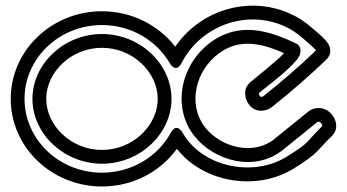

<svg xmlns="http://www.w3.org/2000/svg" viewBox="-20 -651 1257 696"><path d="M97.6 -292.6C97.6 -165.7 211.9 -57.5 349.6 -57.5C487.4 -57.5 601.7 -165.7 601.7 -292.6C601.7 -419.5 487.4 -527.7 349.6 -527.7C211.9 -527.7 97.6 -419.5 97.6 -292.6ZM147.6 -292.6C147.6 -388.7 237.1 -477.7 349.6 -477.7C462.2 -477.7 551.7 -388.7 551.7 -292.6C551.7 -196.5 462.2 -107.5 349.6 -107.5C237.1 -107.5 147.6 -196.5 147.6 -292.6ZM68.9 -292.6C68.9 -439.3 193.9 -560.2 349.6 -560.2C455.3 -560.2 547.1 -504.4 595 -422.6C595 -422.6 616.7 -381.1 638.8 -423.8C663.1 -471 701.3 -512.4 751.5 -541.4C861.6 -605 994.7 -588.5 1079.5 -511C1094.4 -497.4 1118.2 -478.5 1125.3 -468.1C1063.5 -408.9 1000.8 -355 934.8 -302.3C930.2 -298.6 924.1 -300 922.8 -301.6C917.4 -308.5 918.9 -313.8 919.1 -314.1C942.3 -334.6 1045.4 -408 1066 -450.2C1069.2 -457 1075.8 -482.9 1053 -493.6C972.4 -531.8 867.9 -571.1 767.8 -513.3C648.5 -444.4 603.6 -293.6 667.1 -183.6C672.5 -174.2 678.8 -165.1 685.6 -156.6C756.9 -67.9 903.6 -25.3 1006.1 -108.2L1128.7 -207.4C1132.4 -210.4 1135.9 -211.8 1142.3 -206.4C1146.4 -203.1 1148.3 -196.8 1148.1 -194C1082.4 -129 1105.7 -136.7 1018.4 -82.5C899.5 -8.5 715 -43.2 642.2 -169.3C642.2 -169.3 621.4 -210.2 598.6 -168.9C551.8 -83.7 458 -25 349.6 -25C193.9 -25 68.9 -145.9 68.9 -292.6ZM18.9 -292.6C18.9 -116.3 168.2 25 349.6 25C461.6 25 560.3 -27.9 621.2 -111.4C719.9 13.6 913.3 41.8 1044.8 -40C1134.4 -95.7 1125.1 -101.3 1184.4 -159.6C1210.1 -184.9 1198 -225.1 1174.3 -244.9C1148.7 -266.2 1116.8 -262.1 1097.2 -246.3L974.7 -147.1C899.4 -86.2 782.6 -115.7 724.6 -187.9C719.3 -194.5 714.5 -201.5 710.4 -208.6C662.3 -291.9 695.3 -413.7 792.8 -470C861.6 -509.7 935.7 -491.1 1009.9 -458.4C979.7 -426.4 906.2 -369.5 885.7 -351.3C861.9 -330.1 864.7 -294.7 883.4 -270.8C907.8 -239.5 946.9 -248.2 965.8 -263C1034.2 -317.7 1100.8 -375.1 1163.4 -435.4C1170.5 -441.9 1176.2 -452.3 1177 -462.7C1178.8 -486.7 1163 -502.4 1152.1 -513.5C1138 -527.9 1121.2 -540.6 1113.2 -548C1011.8 -640.5 855 -658.9 726.5 -584.7C680.6 -558.2 643.5 -523.1 615.2 -481.8C554.9 -559.4 458.4 -610.2 349.6 -610.2C168.2 -610.2 18.9 -468.9 18.9 -292.6Z"/></svg>

Font: Hi.
Style: Regular
Weight: 400
Designer: Mew Too, Robert Jablonski
Foundry: Cannot Into Space Fonts
Version: Version 1.996